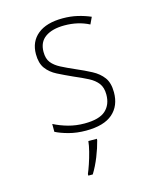

<svg xmlns="http://www.w3.org/2000/svg" viewBox="-114 -619 758 920"><g transform="rotate(-15 265.0 -159.0)"><path d="M255 10Q209 10 170 -0.5Q131 -11 106 -24V-63Q139 -46 177 -35.5Q215 -25 257 -25Q330 -25 361.5 -53.5Q393 -82 393 -132Q393 -167 377 -188Q361 -209 332 -224Q303 -239 263 -256Q223 -274 189.5 -291Q156 -308 136.5 -334.5Q117 -361 117 -406Q117 -468 160.5 -503.5Q204 -539 285 -539Q324 -539 358 -531Q392 -523 422 -510L406 -476Q352 -504 284 -504Q224 -504 189.5 -480Q155 -456 155 -407Q155 -373 170.5 -353.5Q186 -334 214 -319.5Q242 -305 281 -288Q323 -270 357 -252Q391 -234 411 -207Q431 -180 431 -133Q431 -66 387.5 -28Q344 10 255 10ZM209 213Q216 197 225.5 169Q235 141 242.5 111.5Q250 82 252 61H294V68Q285 104 268.5 145.5Q252 187 231 221H209Z"/></g></svg>

Font: Noto Sans Mono Condensed ExtraLight
Style: Regular
Weight: 200
Width: 3
Designer: Monotype Design Team
Foundry: Monotype Imaging Inc.
Version: Version 2.014; ttfautohint (v1.8.4.7-5d5b)